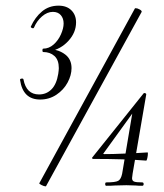

<svg xmlns="http://www.w3.org/2000/svg" viewBox="-20 -655 580 679"><path d="M233 -414Q233 -389 219 -363Q205 -337 179.5 -320Q154 -303 122 -303Q61 -303 51 -372Q50 -376 56 -377Q62 -378 63 -374Q73 -321 118 -321Q144 -321 162 -339Q180 -357 186 -394Q188 -408 188 -414Q188 -443 172.5 -457Q157 -471 133 -471Q130 -471 130 -477Q130 -483 133 -483Q153 -483 169.5 -497.5Q186 -512 195.5 -533.5Q205 -555 205 -572Q205 -590 195 -601.5Q185 -613 167 -613Q147 -613 128.5 -597Q110 -581 100 -557Q98 -555 97 -555Q94 -555 91 -557Q88 -559 89 -561Q104 -594 128.5 -614.5Q153 -635 187 -635Q216 -635 232.5 -618.5Q249 -602 249 -576Q249 -540 222 -510.5Q195 -481 157 -474L156 -482Q189 -479 211 -462Q233 -445 233 -414ZM141 4Q136 4 127 -0.5Q118 -5 119 -7L457 -625Q458 -626 460 -626Q466 -626 474 -621.5Q482 -617 481 -613L143 3Q143 4 141 4ZM356 -10Q388 -10 398 -15.5Q408 -21 412 -41L450 -267L470 -284L347 -114Q345 -113 345.5 -111.5Q346 -110 349 -110Q381 -110 410 -111.5Q439 -113 452 -113L502 -116Q503 -116 503 -112Q503 -105 501 -96Q499 -87 497 -87Q424 -93 308 -93Q307 -93 306 -95.5Q305 -98 307 -99L488 -325Q489 -326 491 -326Q493 -326 495.5 -324.5Q498 -323 497 -320L449 -41L447 -25Q447 -16 454 -13Q461 -10 483 -10Q488 -10 488 -4Q488 2 483 2Q468 2 460 1L427 0L386 1Q375 2 356 2Q352 2 352 -4Q352 -10 356 -10Z"/></svg>

Font: Cormorant Infant
Style: Italic
Weight: 400
Italic angle: -10°
Designer: Christian Thalmann (Catharsis Fonts)
Foundry: Catharsis Fonts
Version: Version 4.000